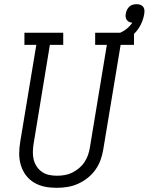

<svg xmlns="http://www.w3.org/2000/svg" viewBox="-20 -892 712 920"><path d="M251 8Q222 8 194.5 2.5Q167 -3 143.5 -17Q120 -31 104 -52.5Q88 -74 80 -100.5Q72 -127 72 -155.5Q72 -184 77 -213L154 -677H97V-735H283V-677H219L141 -203Q138 -184 137.5 -164.5Q137 -145 141.5 -127Q146 -109 156 -94Q166 -79 181 -68.5Q196 -58 214.5 -54Q233 -50 252 -50Q271 -50 289.5 -53Q308 -56 325.5 -64.5Q343 -73 358.5 -86Q374 -99 385 -115.5Q396 -132 402 -150Q408 -168 411 -187L492 -677H436V-735H622V-677H558L475 -177Q471 -151 462 -126Q453 -101 437.5 -79Q422 -57 400 -39.5Q378 -22 353 -11Q328 0 302 4Q276 8 251 8ZM525 -677 512 -720Q527 -724 541 -729Q555 -734 568.5 -741.5Q582 -749 593.5 -759.5Q605 -770 614 -783Q606 -784 599 -787Q592 -790 587.5 -796.5Q583 -803 582 -811Q581 -819 583 -827Q584 -836 588.5 -845Q593 -854 600 -860.5Q607 -867 616.5 -869.5Q626 -872 635 -872Q644 -872 652.5 -869Q661 -866 666 -859.5Q671 -853 672 -844Q673 -835 671 -825Q667 -799 654.5 -774Q642 -749 622 -729.5Q602 -710 576.5 -697.5Q551 -685 525 -677Z"/></svg>

Font: Iosevka Curly Slab LtExObl
Style: Regular
Weight: 300
Width: 7
Italic angle: -9°
Monospace: yes
Designer: Belleve Invis
Foundry: Belleve Invis
Version: Version 11.1.0; ttfautohint (v1.8.3)